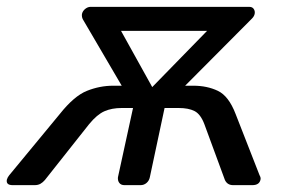

<svg xmlns="http://www.w3.org/2000/svg" viewBox="-69 -540 834 560"><path d="M-32 0Q-52 0 -49 -16Q-47 -23 -42 -29L105 -207Q147 -260 184.5 -275Q222 -290 261 -290H286L173 -483Q169 -490 170 -499Q172 -508 179.5 -514Q187 -520 195 -520H658Q667 -520 671 -514Q675 -508 674 -501Q673 -493 666 -486L471 -290H495Q535 -290 566.5 -275Q598 -260 618 -208L688 -29Q692 -22 691 -17Q688 0 667 0H611Q594 0 587 -15L527 -178Q516 -207 498.5 -216Q481 -225 452 -225H411L368 -23Q366 -13 358.5 -6.5Q351 0 341 0H294Q284 0 279 -6.5Q274 -13 275 -23L319 -225H286Q257 -225 235.5 -215.5Q214 -206 191 -178L62 -15Q56 -8 49 -4Q42 0 32 0ZM284 -450 375 -286 535 -450Z"/></svg>

Font: Lubike
Style: Italic
Weight: 400
Italic angle: -12°
Foundry: Honoka55
Version: Version 1.000;July 22, 2022;FontCreator 14.0.0.2862 64-bit